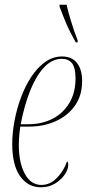

<svg xmlns="http://www.w3.org/2000/svg" viewBox="-20 -786 380 816"><path d="M154 10Q99 10 65.5 -37Q32 -84 32 -174Q32 -220 41.5 -271.5Q51 -323 69 -371.5Q87 -420 113 -459.5Q139 -499 172 -522.5Q205 -546 244 -546Q285 -546 307 -518.5Q329 -491 329 -441Q329 -380 298.5 -337Q268 -294 217 -271Q166 -248 104 -248H66Q65 -242 62.5 -218Q60 -194 60 -169Q60 -95 85.5 -47.5Q111 0 156 0Q193 0 222 -30Q251 -60 265 -100Q267 -99 268.5 -96Q270 -93 270 -85Q270 -66 255 -44Q240 -22 214 -6Q188 10 154 10ZM100 -258Q158 -258 203 -281Q248 -304 274.5 -348Q301 -392 301 -453Q301 -497 286.5 -516.5Q272 -536 243 -536Q201 -536 167 -499.5Q133 -463 108 -400Q83 -337 68 -258ZM302 -606Q277 -650 262.5 -684Q248 -718 233 -758V-766H263Q269 -738 281.5 -697Q294 -656 310 -614V-606Z"/></svg>

Font: Noto Serif Display ExtraCondensed Thin
Style: Italic
Weight: 100
Width: 2
Italic angle: -12°
Designer: Monotype Design Team
Foundry: Monotype Imaging Inc.
Version: Version 2.009